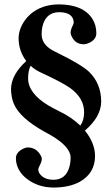

<svg xmlns="http://www.w3.org/2000/svg" viewBox="-20 -678 506 867"><path d="M409.2 25.9Q409.2 104.5 339.8 143.1Q293 168.5 223.1 168.9Q148.9 168.9 96.2 125.5Q52.7 88.4 51.8 37.1Q51.8 10.7 82.5 -5.4Q94.7 -11.7 105 -12.2Q144.5 -12.2 164.6 25.4Q168.9 34.2 168.9 39.1Q168.9 52.2 156.7 74.7Q153.3 82 152.8 86.9Q152.8 105.5 173.3 120.6Q192.4 133.8 221.2 133.8Q277.3 133.8 293.5 75.2Q298.8 55.7 298.8 33.2Q298.8 -15.1 209.5 -67.4Q198.7 -73.7 181.2 -83Q69.8 -145 42.5 -209Q30.3 -239.3 29.8 -275.9Q30.8 -340.8 98.6 -402.3Q64.5 -447.8 64 -503.9Q64 -554.2 103 -599.6Q109.9 -606.9 116.2 -612.8Q166.5 -657.2 244.1 -658.2Q355 -658.2 397 -593.3Q415 -564.5 415 -527.8Q415 -500 382.8 -484.4Q370.1 -478.5 358.9 -478Q318.8 -478 302.2 -516.6Q299.3 -524.4 298.8 -528.8Q298.8 -544.9 309.6 -564.9Q312.5 -571.8 313 -577.1Q310.5 -622.1 248 -623Q186.5 -623 171.4 -557.6Q168 -541.5 168 -523.9Q168 -480 212.4 -453.6Q224.6 -446.3 244.1 -437Q347.2 -386.2 381.3 -354.5Q436.5 -301.8 437 -219.2Q436 -149.9 363.3 -88.4Q374 -75.2 382.6 -61.3Q391.1 -47.4 397 -33Q402.8 -18.6 406 -3.7Q409.2 11.2 409.2 25.9ZM118.2 -380.9Q106.9 -358.9 106.9 -324.2Q106.9 -257.3 197.8 -202.1Q220.2 -189 247.1 -175.8Q303.2 -148.9 342.8 -110.8Q359.9 -134.8 359.9 -170.9Q359.9 -235.8 295.9 -281.2Q257.8 -307.6 161.1 -352.1Q137.7 -363.3 118.2 -380.9Z"/></svg>

Font: Linux Libertine O
Style: Bold
Weight: 700
Designer: Philipp H. Poll
Foundry: Philipp H. Poll
Version: Version 5.0.0